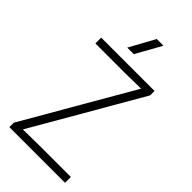

<svg xmlns="http://www.w3.org/2000/svg" viewBox="-305 -1091 1168 1168"><g transform="rotate(45 279.5 -506.5)"><path d="M519 0H40V-38L441 -732L300 -730H50V-780H509V-742L108 -48L251 -50H519ZM261 -849H205L295 -1013H353Z"/></g></svg>

Font: Tanohe Sans Light
Style: Regular
Weight: 300
Designer: Village Type and Design LLC & Cristiano Sobral
Foundry: Cooper Hewitt Smithsonian Design Museum
Version: Version 1.00;September 29, 2021;FontCreator 13.0.0.2655 64-b